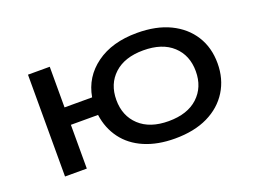

<svg xmlns="http://www.w3.org/2000/svg" viewBox="-83 -680 1160 870"><g transform="rotate(-20 497.5 -245.5)"><path d="M632 9Q549 9 486 -18Q423 -45 386 -95Q349 -145 340 -211H209V0H104V-491H209V-295H342Q358 -388 435 -444Q512 -500 632 -500Q725 -500 791 -468Q857 -436 893 -379Q929 -322 929 -246Q929 -171 893 -113Q857 -55 791 -23Q725 9 632 9ZM632 -75Q723 -75 773.5 -122Q824 -169 824 -246Q824 -323 773.5 -369.5Q723 -416 632 -416Q542 -416 491.5 -369.5Q441 -323 441 -246Q441 -169 491.5 -122Q542 -75 632 -75Z"/></g></svg>

Font: Nunito Sans 10pt Expanded Medium
Style: Regular
Weight: 500
Width: 7
Designer: Vernon Adams
Foundry: Vernon Adams
Version: Version 3.101;gftools[0.9.27]